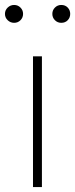

<svg xmlns="http://www.w3.org/2000/svg" viewBox="-28 -754 303 774"><path d="M105 0V-527H141V0ZM29 -662Q14 -662 3 -672.5Q-8 -683 -8 -698Q-8 -713 3 -723.5Q14 -734 29 -734Q44 -734 54.5 -723.5Q65 -713 65 -698Q65 -683 54.5 -672.5Q44 -662 29 -662ZM219 -662Q204 -662 193.5 -672.5Q183 -683 183 -698Q183 -713 193.5 -723.5Q204 -734 219 -734Q235 -734 245 -723.5Q255 -713 255 -698Q255 -683 245 -672.5Q235 -662 219 -662Z"/></svg>

Font: Noto Sans TC Thin Thin
Style: Regular
Weight: 250
Version: Version 2.004-H2;hotconv 1.0.118;makeotfexe 2.5.65603